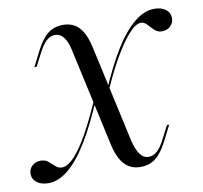

<svg xmlns="http://www.w3.org/2000/svg" viewBox="-92 -657 784 743"><g transform="rotate(-10 300.0 -285.0)"><path d="M40.3 11.3Q12.9 11.3 -4.4 -1.6Q-21.8 -14.5 -21.8 -36.3Q-21.8 -54.8 -8.5 -67.3Q4.8 -79.8 25 -79.8Q42.7 -79.8 54.8 -69.8Q66.9 -59.7 77.8 -49.6Q88.7 -39.5 102.4 -39.5Q125 -39.5 152 -68.1Q179 -96.8 210.9 -154.4Q242.7 -212.1 279 -296.8L279.8 -282.3Q237.9 -182.3 197.6 -116.9Q157.3 -51.6 118.5 -20.2Q79.8 11.3 40.3 11.3ZM321.8 -275.8 321 -291.9Q362.1 -389.5 402 -454Q441.9 -518.5 481.5 -550.4Q521 -582.3 559.7 -582.3Q587.9 -582.3 604.8 -569.4Q621.8 -556.5 621.8 -534.7Q621.8 -516.1 608.5 -503.6Q595.2 -491.1 575 -491.1Q558.1 -491.1 546 -502.8Q533.9 -514.5 523.4 -526.2Q512.9 -537.9 500 -537.9Q478.2 -537.9 448.8 -504Q419.4 -470.2 386.3 -410.9Q353.2 -351.6 321.8 -275.8ZM383.9 -96Q392.7 -58.9 406.5 -40.3Q420.2 -21.8 440.3 -21.8Q458.1 -21.8 473.8 -35.5Q489.5 -49.2 504.8 -80.6L530.6 -130.6H539.5L509.7 -71.8Q487.1 -27.4 462.5 -8.1Q437.9 11.3 402.4 11.3Q376.6 11.3 357.7 0Q338.7 -11.3 325.4 -34.3Q312.1 -57.3 304 -93.5L220.2 -475Q212.9 -512.9 198.8 -531Q184.7 -549.2 163.7 -549.2Q146 -549.2 130.6 -535.5Q115.3 -521.8 99.2 -490.3L73.4 -440.3H64.5L94.4 -499.2Q116.9 -543.5 141.5 -562.9Q166.1 -582.3 202.4 -582.3Q227.4 -582.3 246.8 -571Q266.1 -559.7 279 -536.7Q291.9 -513.7 300 -477.4Z"/></g></svg>

Font: Playfair 144pt SemiCondensed
Style: Italic
Weight: 400
Width: 4
Italic angle: -15.6°
Designer: Claus Eggers Sørensen
Foundry: Claus Eggers Sørensen
Version: Version 2.203